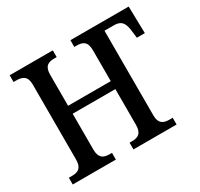

<svg xmlns="http://www.w3.org/2000/svg" viewBox="-150 -901 1130 1087"><g transform="rotate(-30 414.5 -357.0)"><path d="M32 0H314V-44H298C260 -44 232 -56 232 -113V-347H511V-114C511 -56 483 -44 444 -44H429V0H711V-44H690C653 -44 623 -55 623 -109V-664H685C731 -664 748 -642 755 -594L762 -538H814L810 -714H429V-670H444C483 -670 511 -659 511 -601V-399H232V-602C232 -659 260 -670 298 -670H314V-714H32V-670H50C88 -670 119 -659 119 -604V-113C119 -56 91 -44 53 -44H32Z"/></g></svg>

Font: Noto Serif SemiCondensed Medium
Style: Regular
Weight: 500
Width: 4
Designer: Monotype Design Team
Foundry: Monotype Imaging Inc.
Version: Version 2.014